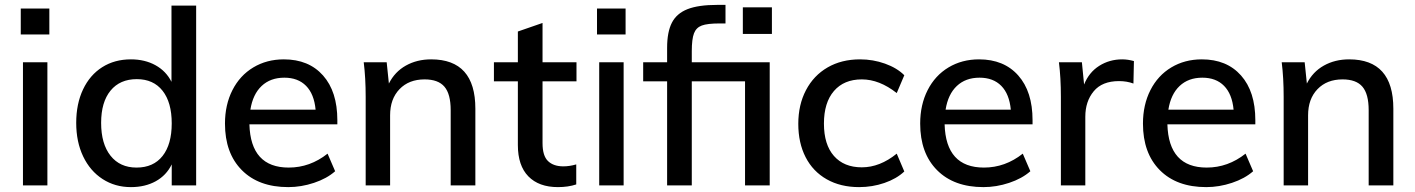

<svg xmlns="http://www.w3.org/2000/svg" viewBox="-20 -759 5794 786"><path d="M74 0V-504H174V0ZM65 -724H182V-618H65Z M783 -736V0H683V-86Q661 -41 617.5 -17Q574 7 516 7Q451 7 400 -26Q349 -59 320.5 -118.5Q292 -178 292 -256Q292 -334 320 -393Q348 -452 398.5 -484Q449 -516 516 -516Q573 -516 616.5 -492Q660 -468 682 -424V-736ZM683 -254Q683 -340 645.5 -387.5Q608 -435 540 -435Q471 -435 432.5 -388Q394 -341 394 -256Q394 -170 432.5 -121.5Q471 -73 539 -73Q608 -73 645.5 -120.5Q683 -168 683 -254Z M1361 -250H1001Q1006 -73 1162 -73Q1249 -73 1321 -130L1352 -58Q1318 -28 1265.5 -10.5Q1213 7 1160 7Q1039 7 970 -62.5Q901 -132 901 -253Q901 -330 931.5 -390Q962 -450 1017 -483Q1072 -516 1142 -516Q1244 -516 1302.5 -450Q1361 -384 1361 -267ZM1005 -310H1272Q1266 -374 1233 -407.5Q1200 -441 1144 -441Q1087 -441 1051 -407Q1015 -373 1005 -310Z M1926 -314V0H1825V-308Q1825 -374 1799.5 -404Q1774 -434 1718 -434Q1654 -434 1615.5 -394Q1577 -354 1577 -287V0H1477V-362Q1477 -441 1469 -504H1563L1572 -417Q1596 -465 1641.5 -490.5Q1687 -516 1745 -516Q1926 -516 1926 -314Z M2201 -426V-173Q2201 -121 2223.5 -99.5Q2246 -78 2286 -78Q2312 -78 2339 -86V-4Q2306 7 2264 7Q2186 7 2143 -37Q2100 -81 2100 -165V-426H2002V-504H2100V-630L2201 -665V-504H2340V-426Z M2433 0V-504H2533V0ZM2424 -724H2541V-618H2424Z M2812 -504H3131V0H3030V-426H2812V0H2711V-426H2613V-504H2711V-563Q2711 -628 2730.5 -666Q2750 -704 2794.5 -721.5Q2839 -739 2916 -739H2950V-663H2925Q2876 -663 2853 -654.5Q2830 -646 2821 -622.5Q2812 -599 2812 -549ZM3021 -729H3140V-620H3021Z M3248 -252Q3248 -330 3279.5 -390Q3311 -450 3368 -483Q3425 -516 3501 -516Q3554 -516 3603 -498.5Q3652 -481 3682 -451L3651 -378Q3580 -434 3508 -434Q3435 -434 3394 -386.5Q3353 -339 3353 -253Q3353 -167 3394 -120.5Q3435 -74 3508 -74Q3582 -74 3651 -130L3682 -57Q3650 -27 3600.5 -10Q3551 7 3497 7Q3421 7 3364.5 -25Q3308 -57 3278 -115.5Q3248 -174 3248 -252Z M4207 -250H3847Q3852 -73 4008 -73Q4095 -73 4167 -130L4198 -58Q4164 -28 4111.5 -10.5Q4059 7 4006 7Q3885 7 3816 -62.5Q3747 -132 3747 -253Q3747 -330 3777.5 -390Q3808 -450 3863 -483Q3918 -516 3988 -516Q4090 -516 4148.5 -450Q4207 -384 4207 -267ZM3851 -310H4118Q4112 -374 4079 -407.5Q4046 -441 3990 -441Q3933 -441 3897 -407Q3861 -373 3851 -310Z M4622 -509 4620 -417Q4593 -427 4561 -427Q4492 -427 4457.5 -385.5Q4423 -344 4423 -281V0H4323V-362Q4323 -441 4315 -504H4409L4418 -413Q4438 -463 4480 -489.5Q4522 -516 4574 -516Q4597 -516 4622 -509Z M5119 -250H4759Q4764 -73 4920 -73Q5007 -73 5079 -130L5110 -58Q5076 -28 5023.5 -10.5Q4971 7 4918 7Q4797 7 4728 -62.5Q4659 -132 4659 -253Q4659 -330 4689.5 -390Q4720 -450 4775 -483Q4830 -516 4900 -516Q5002 -516 5060.5 -450Q5119 -384 5119 -267ZM4763 -310H5030Q5024 -374 4991 -407.5Q4958 -441 4902 -441Q4845 -441 4809 -407Q4773 -373 4763 -310Z M5684 -314V0H5583V-308Q5583 -374 5557.5 -404Q5532 -434 5476 -434Q5412 -434 5373.5 -394Q5335 -354 5335 -287V0H5235V-362Q5235 -441 5227 -504H5321L5330 -417Q5354 -465 5399.5 -490.5Q5445 -516 5503 -516Q5684 -516 5684 -314Z"/></svg>

Font: Muli SemiBold
Style: Regular
Weight: 600
Designer: Vernon Adams
Foundry: Vernon Adams
Version: Version 2.000